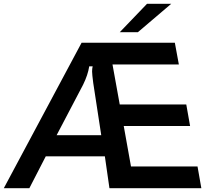

<svg xmlns="http://www.w3.org/2000/svg" viewBox="-68 -987 1150 1007"><path d="M86 0H-48L360 -763H849L870 -649H522L560 -439H909L929 -326H581L619 -114H968L988 0H506L482 -167H172ZM229 -278H463L421 -552Q415 -598 415 -612Q415 -627 418 -639H400Q393 -594 368 -543ZM655 -818H560L703 -967H830Z"/></svg>

Font: Open Sauce Sans SemiBold Italic
Style: Regular
Weight: 600
Italic angle: -10°
Designer: Alfredo Marco Pradil
Foundry: Creative Sauce Fz LLC
Version: Version 1.477